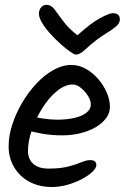

<svg xmlns="http://www.w3.org/2000/svg" viewBox="-20 -775 507 780"><path d="M437.7 -721.5Q466.9 -721.5 466.9 -696.3Q466.9 -681.3 452.7 -668.7Q438.5 -656.2 417.8 -643.6Q397.2 -631.1 375.2 -615.1Q346.2 -593.1 325.4 -573.1Q304.6 -553.2 288.2 -553.2Q281.8 -553.2 265 -565Q248.1 -576.8 226.6 -596Q205.1 -615.1 185 -637.3Q164.8 -659.4 151.5 -681.2Q138.2 -703.1 138.2 -719.1Q138.2 -734.6 146.9 -745Q155.7 -755.5 168.9 -755.5Q187.3 -755.5 201.3 -737.3Q215.3 -719.1 235.8 -690.4Q256.2 -661.8 294.7 -631.6Q350.2 -682.2 387.4 -701.8Q424.7 -721.5 437.7 -721.5ZM269.7 -511.1Q301.2 -511.1 329.3 -495Q357.4 -479 379.3 -453.6Q401.2 -428.1 413.9 -398.4Q426.6 -368.7 426.6 -341Q426.6 -316 410.7 -294.6Q394.8 -273.3 367.9 -257.7Q340.9 -242.2 306 -233.6Q271.1 -225.1 233.1 -225.1Q189.7 -225.1 151.5 -231.9Q113.2 -238.7 80.5 -248.3L91.5 -306.9Q118.5 -298.7 151.8 -293.8Q185.1 -288.8 210.7 -288.8Q252.1 -288.8 283 -296.1Q313.8 -303.3 331.4 -317.4Q349 -331.5 349 -350.5Q349 -367.3 337.3 -385.7Q325.7 -404.2 308.8 -417.9Q291.9 -431.7 275.7 -431.7Q243.9 -431.7 211.7 -405.4Q179.5 -379.1 152.9 -337.2Q126.3 -295.4 110 -248.7Q93.7 -202 93.7 -161.9Q93.7 -128.4 115.1 -109.3Q136.4 -90.1 177 -90.1Q226.3 -90.1 258.4 -98.7Q290.5 -107.3 310.9 -116Q331.4 -124.6 345.4 -124.6Q359.3 -124.6 365.4 -119.4Q371.4 -114.1 371.4 -104.7Q371.4 -92.2 354.9 -76.6Q338.4 -61 311.7 -47Q284.9 -33 253.3 -24.1Q221.7 -15.3 191.5 -15.3Q139.1 -15.3 99.5 -36.5Q60 -57.8 37.5 -95.6Q15 -133.3 15 -180.3Q15 -223.3 29.9 -269Q44.7 -314.7 70.1 -357.9Q95.5 -401 128.3 -435.9Q161 -470.7 197.4 -490.9Q233.7 -511.1 269.7 -511.1Z"/></svg>

Font: Kalam Variable Light
Style: Regular
Weight: 300
Designer: Lipi Raval, Jonny Pinhorn
Foundry: Indian Type Foundry
Version: Version 3.000